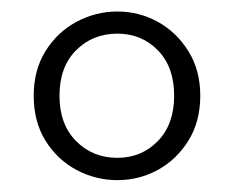

<svg xmlns="http://www.w3.org/2000/svg" viewBox="-20 -779 398 327"><path d="M179.9 -510.2Q221.1 -510.2 248.9 -538.8Q276.6 -567.4 276.6 -616Q276.6 -664.9 248.9 -693.3Q221.1 -721.7 179.9 -721.7Q137.8 -721.7 109.5 -693.3Q81.3 -664.9 81.3 -616Q81.3 -567.4 109.5 -538.8Q137.8 -510.2 179.9 -510.2ZM179.9 -472.2Q143 -472.2 110.2 -489.6Q77.5 -507.1 57.4 -539.5Q37.4 -571.9 37.4 -616Q37.4 -659.4 57.4 -691.8Q77.5 -724.2 110.2 -741.8Q143 -759.4 179.9 -759.4Q216.9 -759.4 248.8 -741.8Q280.7 -724.2 300.9 -691.8Q321.1 -659.4 321.1 -616Q321.1 -571.9 300.9 -539.5Q280.7 -507.1 248.8 -489.6Q216.9 -472.2 179.9 -472.2Z"/></svg>

Font: Source Han Serif JP VF
Style: Regular
Weight: 250
Designer: Ryoko NISHIZUKA 西塚涼子 (kana & ideographs); Frank Grießhammer (Latin, Greek & Cyrillic); Wenlong ZHANG 张文龙 (bopomofo); San
Foundry: Adobe
Version: Version 2.001;hotconv 1.1.0;makeotfexe 2.6.0